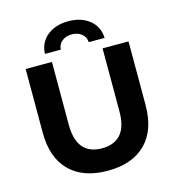

<svg xmlns="http://www.w3.org/2000/svg" viewBox="-130 -1020 1049 1143"><g transform="rotate(-15 394.0 -448.5)"><path d="M77 -308V-700H239V-314Q239 -126 395 -126Q471 -126 511 -171.5Q551 -217 551 -314V-700H711V-308Q711 -153 628 -70.5Q545 12 394 12Q243 12 160 -70.5Q77 -153 77 -308ZM395 -909Q474 -909 525 -868Q576 -827 579 -757H481Q480 -789 455.5 -808.5Q431 -828 395 -828Q359 -828 334.5 -808.5Q310 -789 309 -757H211Q214 -827 265 -868Q316 -909 395 -909Z"/></g></svg>

Font: CMG Sans
Style: Bold
Weight: 700
Designer: Julieta Ulanovsky
Foundry: Julieta Ulanovsky
Version: Version 7.200